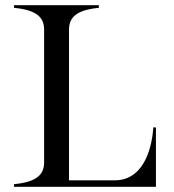

<svg xmlns="http://www.w3.org/2000/svg" viewBox="-20 -720 672 740"><path d="M571 -229C564 -130 525 -25 422 -25H246V-607C246 -664 293 -683 361 -690V-700H34V-690C103 -683 150 -664 150 -607V-93C150 -36 103 -17 34 -10V0H581V-229Z"/></svg>

Font: Sprat
Style: Regular
Weight: 400
Designer: Ethan Nakache
Foundry: Collletttivo
Version: Version 2.000;Glyphs 3.2 (3217)